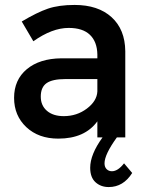

<svg xmlns="http://www.w3.org/2000/svg" viewBox="-20 -556 600 777"><path d="M453 0Q403 69 403 105Q403 120 411.5 128.5Q420 137 433 137Q457 137 482 105L515 144Q479 201 420 201Q388 201 366.5 181.5Q345 162 345 123Q345 69 395 0H374V-65Q323 5 216 5Q136 5 86.5 -41.5Q37 -88 37 -160Q37 -233 88.5 -276Q140 -319 228 -320H374V-336Q373 -387 344 -415Q315 -443 258 -443Q191 -443 115 -389L68 -469Q130 -506 174 -521Q218 -536 282 -536Q377 -536 431.5 -486.5Q486 -437 487 -349V0ZM244 -236Q192 -236 168.5 -219.5Q145 -203 145 -165Q145 -129 170 -107.5Q195 -86 238 -86Q291 -86 331.5 -116.5Q372 -147 374 -186V-236Z"/></svg>

Font: Steamflix Grotesk
Style: Regular
Weight: 400
Designer: Julieta Ulanovsky
Foundry: Julieta Ulanovsky
Version: Version 4.000;PS 004.000;hotconv 1.0.88;makeotf.lib2.5.64775